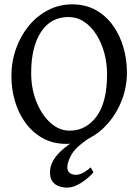

<svg xmlns="http://www.w3.org/2000/svg" viewBox="-20 -650 647 887"><path d="M285.2 14.6Q225.6 14.6 178.7 -11Q131.8 -36.6 99.1 -80.6Q66.4 -124.5 49.6 -180.9Q32.7 -237.3 32.7 -298.8Q32.7 -365.2 54 -425Q75.2 -484.9 113.3 -531Q151.4 -577.1 202.6 -603.5Q253.9 -629.9 313.5 -629.9Q375.5 -629.9 422.6 -603.5Q469.7 -577.1 501.7 -532.5Q533.7 -487.8 550 -431.6Q566.4 -375.5 566.4 -315.9Q566.4 -249.5 543.9 -189.9Q521.5 -130.4 482.4 -84.2Q443.4 -38.1 392.8 -11.7Q342.3 14.6 285.2 14.6ZM301.8 -46.4Q377.4 -46.4 426 -112.1Q474.6 -177.7 474.6 -307.1Q474.6 -357.9 461.9 -405Q449.2 -452.1 425.5 -489.7Q401.9 -527.3 368.9 -549.3Q335.9 -571.3 295.9 -571.3Q214.4 -571.3 169.2 -502Q124 -432.6 124 -313Q124 -240.2 148.4 -179.4Q172.9 -118.7 213.1 -82.5Q253.4 -46.4 301.8 -46.4ZM411.6 146Q389.6 172.4 355 194.6Q320.3 216.8 290.5 216.8Q272 216.8 253.7 210.9Q235.4 205.1 223.1 189.7Q210.9 174.3 210.9 146Q210.9 58.1 363.8 -21L391.6 -11.7Q328.1 31.2 309.6 65.4Q291 99.6 291 122.6Q291 140.6 302.5 149.2Q314 157.7 331.5 157.7Q343.8 157.7 361.1 149.7Q378.4 141.6 398.9 123Z"/></svg>

Font: Gentium Book Plus
Style: Regular
Weight: 400
Designer: Victor Gaultney, Annie Olsen, Iska Routamaa, Becca Hirsbrunner
Foundry: SIL International
Version: Version 6.101